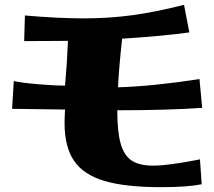

<svg xmlns="http://www.w3.org/2000/svg" viewBox="-20 -766 886 794"><path d="M247 -257Q247 -279 249 -313L30 -316L37 -431Q65 -424 134 -418Q203 -412 249 -412Q257 -500 261 -597L80 -596L83 -702Q222 -690 325 -690Q431 -690 526.5 -703Q622 -716 741 -746L763 -632Q657 -617 485 -606Q471 -476 468 -405Q610 -409 805 -439L816 -320Q672 -310 465 -310Q465 -221 479 -172Q493 -123 524.5 -102Q556 -81 613 -81Q677 -81 807 -107L814 -4Q756 8 646 8Q499 8 412.5 -17.5Q326 -43 286.5 -100.5Q247 -158 247 -257Z"/></svg>

Font: Otomanopee
Style: Regular
Weight: 400
Designer: Das Ende der Wildnis
Foundry: Gutenberg Labo
Version: Version 3.000